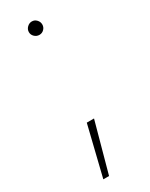

<svg xmlns="http://www.w3.org/2000/svg" viewBox="-183 -544 595 762"><g transform="rotate(-30 114.5 -162.5)"><path d="M73.2 179.7H46.9L102.5 -47.9H135.7ZM83 -473.6Q83 -486.3 92.5 -495.6Q102.1 -504.9 114.3 -504.9Q126.5 -504.9 135.5 -495.6Q144.5 -486.3 144.5 -473.6Q144.5 -461.4 135.7 -452.4Q127 -443.4 114.3 -443.4Q101.6 -443.4 92.3 -452.4Q83 -461.4 83 -473.6Z"/></g></svg>

Font: Pretendard JP Thin
Style: Regular
Weight: 100
Designer: Base glyphs from Inter by Rasmus Andersson; Hangeul glyphs from Noto Sans CJK(Source Han Sans) by Jang Soo-young and Kan
Foundry: Kil Hyung-jin
Version: Version 1.309